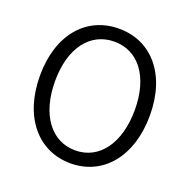

<svg xmlns="http://www.w3.org/2000/svg" viewBox="-133 -874 1003 1016"><g transform="rotate(20 368.5 -366.0)"><path d="M369 13C550 13 678 -135 678 -369C678 -602 550 -745 369 -745C187 -745 59 -602 59 -369C59 -135 187 13 369 13ZM369 -60C233 -60 144 -181 144 -369C144 -556 233 -672 369 -672C504 -672 593 -556 593 -369C593 -181 504 -60 369 -60Z"/></g></svg>

Font: ChiuKong Gothic CL Normal
Style: Regular
Weight: 350
Designer: Ryoko NISHIZUKA 西塚涼子 (kana, bopomofo & ideographs); Paul D. Hunt (Latin, Greek & Cyrillic); Sandoll Communications 산돌커뮤니
Foundry: Adobe
Version: Version 1.300